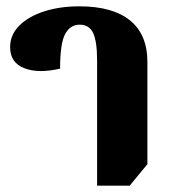

<svg xmlns="http://www.w3.org/2000/svg" viewBox="-20 -581 545 607"><path d="M287 6V-389Q287 -450 274.5 -476.5Q262 -503 232 -503Q202 -503 186 -473.5Q170 -444 170 -364Q101 -348 56.5 -365.5Q12 -383 12 -432Q12 -471 41 -500Q70 -529 119.5 -545Q169 -561 231 -561Q336 -561 391 -516.5Q446 -472 446 -385V-62L390 6Z"/></svg>

Font: Noto Serif Thai SemiCondensed ExtraBold
Style: Regular
Weight: 800
Width: 4
Designer: Monotype Design Team
Foundry: Monotype Imaging Inc.
Version: Version 2.002; ttfautohint (v1.8.4.7-5d5b)